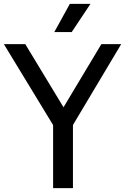

<svg xmlns="http://www.w3.org/2000/svg" viewBox="-40 -967 643 987"><path d="M233 0V-324L-20 -740H90L286.5 -415.5L481 -740H583L335 -324.5V0ZM239 -802 319 -947H425L328.5 -802Z"/></svg>

Font: Encode Sans SemiCondensed SemiCondensed Medium
Style: Regular
Weight: 500
Width: 4
Designer: Multiple Designers
Foundry: Impallari Type
Version: Version 3.000; ttfautohint (v1.8.3) -l 8 -r 50 -G 200 -x 14 